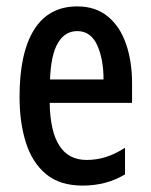

<svg xmlns="http://www.w3.org/2000/svg" viewBox="-20 -569 470 599"><path d="M221 -549Q278 -549 316 -518Q354 -487 373 -432.5Q392 -378 392 -309V-248H135Q138 -70 250 -70Q281 -70 310 -79Q339 -88 370 -108V-25Q312 10 238 10Q167 10 124 -25.5Q81 -61 61 -123.5Q41 -186 41 -267Q41 -404 86.5 -476.5Q132 -549 221 -549ZM221 -472Q183 -472 161 -435.5Q139 -399 136 -321H303Q303 -385 283 -428.5Q263 -472 221 -472Z"/></svg>

Font: Noto Sans Georgian ExtraCondensed Medium
Style: Regular
Weight: 500
Width: 2
Designer: Monotype Design Team, Akaki Razmadze
Foundry: Google LLC
Version: Version 2.005; ttfautohint (v1.8.4.7-5d5b)